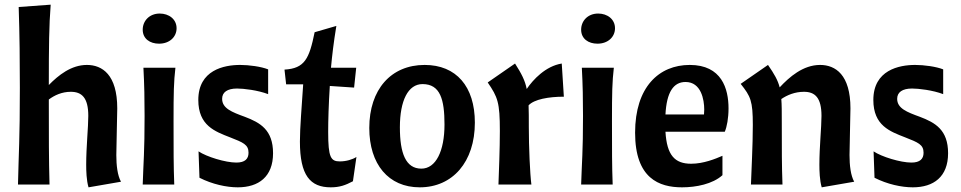

<svg xmlns="http://www.w3.org/2000/svg" viewBox="-20 -790 4113 822"><path d="M60 -760C64 -641 65 -527 65 -414C65 -191 60 -139 57 0H192C189 -107 189 -207 189 -364C213 -382 245 -397 283 -397C330 -397 358 -372 358 -294C358 -245 349 -161 349 -85C349 -59 350 -18 359 12L498 -12C483 -39 478 -82 478 -126C478 -166 482 -290 482 -326C482 -470 418 -512 352 -512C285 -512 230 -468 189 -426C189 -591 190 -683 197 -770Z M594 -500C598 -425 599 -365 599 -294C599 -136 594 -98 591 0H726C723 -79 723 -149 723 -271C723 -395 724 -439 731 -500ZM591 -663C591 -624 622 -603 661 -603C706 -603 736 -632 736 -669C736 -708 703 -732 664 -732C619 -732 591 -700 591 -663Z M992 -94C945 -94 864 -119 830 -142L834 -29C889 -1 950 12 998 12C1087 12 1149 -33 1149 -134C1149 -234 1094 -265 1028 -290C973 -310 931 -326 931 -367C931 -395 953 -411 995 -411C1023 -411 1083 -404 1128 -387V-493C1098 -505 1046 -512 1008 -512C939 -512 829 -490 829 -362C829 -252 901 -227 965 -202C1021 -180 1044 -171 1044 -136C1044 -110 1029 -94 992 -94Z M1205 -429H1278C1272 -336 1264 -244 1264 -184C1264 -39 1308 12 1396 12C1434 12 1459 3 1491 -14L1506 -118C1489 -107 1462 -99 1435 -99C1396 -99 1385 -116 1385 -225C1385 -273 1387 -343 1392 -422L1496 -415L1505 -500H1397C1402 -553 1408 -606 1420 -679L1327 -652C1304 -539 1285 -497 1198 -492Z M1789 -430C1865 -430 1883 -364 1883 -257C1883 -143 1846 -68 1784 -68C1717 -68 1692 -134 1692 -245C1692 -359 1727 -430 1789 -430ZM1561 -242C1561 -87 1643 12 1777 12C1918 12 2013 -97 2013 -265C2013 -420 1933 -512 1798 -512C1654 -512 1561 -407 1561 -242Z M2068 -437C2111 -374 2120 -352 2120 -229C2120 -152 2116 -57 2114 0H2255C2249 -46 2244 -161 2244 -247C2244 -284 2244 -314 2243 -339C2267 -365 2329 -376 2394 -376L2385 -518C2316 -507 2262 -449 2235 -409C2228 -445 2213 -474 2185 -518Z M2471 -500C2475 -425 2476 -365 2476 -294C2476 -136 2471 -98 2468 0H2603C2600 -79 2600 -149 2600 -271C2600 -395 2601 -439 2608 -500ZM2468 -663C2468 -624 2499 -603 2538 -603C2583 -603 2613 -632 2613 -669C2613 -708 2580 -732 2541 -732C2496 -732 2468 -700 2468 -663Z M3083 -226C3092 -247 3099 -284 3099 -326C3099 -410 3070 -512 2933 -512C2801 -512 2699 -417 2699 -222C2699 -26 2802 12 2900 12C2960 12 3031 -2 3073 -40V-123C3043 -110 2992 -89 2939 -89C2869 -89 2835 -125 2829 -226ZM2915 -439C2982 -439 2995 -363 2995 -321C2995 -315 2994 -305 2994 -300H2829C2834 -395 2863 -439 2915 -439Z M3151 -431C3194 -377 3203 -358 3203 -255C3203 -166 3197 -63 3195 0H3330C3327 -79 3327 -149 3327 -271C3327 -311 3327 -341 3325 -366C3350 -383 3383 -397 3422 -397C3469 -397 3497 -372 3497 -294C3497 -245 3488 -161 3488 -85C3488 -59 3489 -18 3498 12L3637 -12C3622 -39 3617 -82 3617 -126C3617 -166 3621 -290 3621 -326C3621 -470 3557 -512 3491 -512C3418 -512 3359 -460 3318 -416C3310 -447 3295 -473 3268 -512Z M3882 -94C3835 -94 3754 -119 3720 -142L3724 -29C3779 -1 3840 12 3888 12C3977 12 4039 -33 4039 -134C4039 -234 3984 -265 3918 -290C3863 -310 3821 -326 3821 -367C3821 -395 3843 -411 3885 -411C3913 -411 3973 -404 4018 -387V-493C3988 -505 3936 -512 3898 -512C3829 -512 3719 -490 3719 -362C3719 -252 3791 -227 3855 -202C3911 -180 3934 -171 3934 -136C3934 -110 3919 -94 3882 -94Z"/></svg>

Font: CantoraOne
Style: Regular
Weight: 400
Designer: Pablo Impallari, Rodrigo Fuenzalida
Foundry: Pablo Impallari
Version: Version 1.001